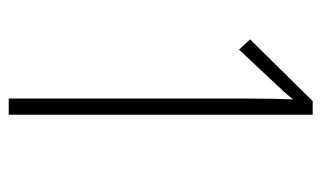

<svg xmlns="http://www.w3.org/2000/svg" viewBox="-172 -582 754 451"><g transform="rotate(90 205.5 -357.0)"><path d="M212 0V-560Q212 -589 212.5 -617Q213 -645 214 -668Q200 -650 174 -623L97 -541L73 -567L218 -714H250V0Z"/></g></svg>

Font: Noto Sans Gurmukhi ExtraCondensed ExtraLight
Style: Regular
Weight: 200
Width: 2
Designer: Jelle Bosma - Monotype Design Team
Foundry: Monotype Imaging Inc.
Version: Version 2.004; ttfautohint (v1.8.4.7-5d5b)